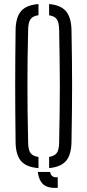

<svg xmlns="http://www.w3.org/2000/svg" viewBox="-20 -825 431 948"><path d="M57 -122Q56 -202.5 55.5 -270.5Q55 -338.5 55 -402.5Q55 -466.5 55.5 -533.2Q56 -600 57 -677.5Q58 -740 84.2 -770.2Q110.5 -800.5 170 -805V-750Q141.5 -746 130.5 -729.8Q119.5 -713.5 119 -679Q117 -598.5 116.2 -532.2Q115.5 -466 115.5 -403.8Q115.5 -341.5 116.2 -273.5Q117 -205.5 119 -120.5Q119.5 -85.5 130.5 -69.8Q141.5 -54 170 -50V5Q110.5 0.5 84.2 -29.5Q58 -59.5 57 -122ZM166.5 24H227Q231 40 239.8 45.8Q248.5 51.5 265 50V102.5Q219 105.5 195.8 87Q172.5 68.5 166.5 24ZM222.5 5V-50.5Q250 -54.5 260.8 -70.2Q271.5 -86 272 -120.5Q273.5 -203 274.5 -270.2Q275.5 -337.5 275.5 -399.5Q275.5 -461.5 274.5 -528.8Q273.5 -596 272 -679Q271.5 -713.5 260.8 -729.5Q250 -745.5 222.5 -749.5V-805Q280 -800 305.8 -769.5Q331.5 -739 333 -677.5Q334.5 -600 335.2 -533.2Q336 -466.5 336 -402.5Q336 -338.5 335.2 -270.5Q334.5 -202.5 333 -122Q331.5 -60 305.8 -30.2Q280 -0.5 222.5 5Z"/></svg>

Font: Big Shoulders Stencil Text Thin Light
Style: Regular
Weight: 300
Version: Version 2.001